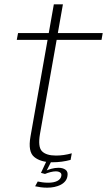

<svg xmlns="http://www.w3.org/2000/svg" viewBox="-20 -745 496 888"><path d="M222.5 5.5Q266 5.5 306.5 -5.5L312 -36Q275 -25.5 239 -25.5Q194 -25.5 174.2 -45.5Q154.5 -65.5 165 -126L242 -560.5H449.5L455 -592H247.5L271 -725H229L205.5 -592H63.5L57.5 -560.5H200L121 -113.5Q108.5 -43 138.5 -18.8Q168.5 5.5 222.5 5.5ZM198.5 123Q215.5 123 231.2 119.8Q247 116.5 260 110Q273 103.5 281.5 93.2Q290 83 292 69Q295.5 49 283 40Q270.5 31 250.5 31Q234 31 216.5 35.8Q199 40.5 190.5 46.5L188 59.5Q200 54.5 213.5 51Q227 47.5 238 47.5Q250.5 47.5 258.2 52.8Q266 58 263.5 69.5Q260.5 84 244.8 92Q229 100 203 100Q188 100 175.8 98.2Q163.5 96.5 154.5 94.5L142.5 116.5Q153.5 119 167.8 121Q182 123 198.5 123ZM188 59.5 218 0H195L169.5 54.5Z"/></svg>

Font: Anybody UltraCondensed Thin ExtraLight
Style: Italic
Weight: 250
Italic angle: -10°
Version: Version 1.111